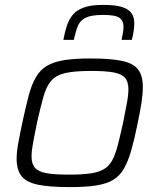

<svg xmlns="http://www.w3.org/2000/svg" viewBox="-20 -757 655 785"><path d="M264 8Q182 8 134.5 -2Q87 -12 67.5 -37.5Q48 -63 48 -108Q48 -135 54.5 -171Q61 -207 71 -254Q85 -319 97 -365Q109 -411 126.5 -441Q144 -471 171.5 -487.5Q199 -504 242 -511Q285 -518 350 -518Q432 -518 479 -508Q526 -498 545 -472.5Q564 -447 564 -402Q564 -374 558.5 -337.5Q553 -301 543 -254Q530 -189 517 -143.5Q504 -98 487 -68Q470 -38 442.5 -21.5Q415 -5 372 1.5Q329 8 264 8ZM262 -43Q315 -43 349.5 -48Q384 -53 405 -65.5Q426 -78 439 -102Q452 -126 461.5 -163Q471 -200 483 -254Q492 -300 498.5 -334Q505 -368 505 -392Q505 -423 491 -439Q477 -455 444 -461Q411 -467 353 -467Q286 -467 248 -458.5Q210 -450 190 -427.5Q170 -405 158 -363Q146 -321 131 -254Q122 -209 115.5 -175Q109 -141 109 -117Q109 -87 123 -71Q137 -55 170 -49Q203 -43 262 -43ZM239 -594Q245 -626 253.5 -652Q262 -678 278 -697Q294 -716 323.5 -726.5Q353 -737 402 -737Q453 -737 480 -728Q507 -719 518 -702.5Q529 -686 529 -663Q529 -647 526.5 -630Q524 -613 519 -594H477Q480 -610 482.5 -623.5Q485 -637 485 -648Q485 -672 468.5 -684Q452 -696 402 -696Q354 -696 331 -685Q308 -674 298.5 -651Q289 -628 282 -594Z"/></svg>

Font: Saira SemiExpanded Light
Style: Italic
Weight: 300
Width: 6
Italic angle: -12°
Designer: Hector Gatti with collaboration of the Omnibus-Type team
Foundry: Omnibus-Type
Version: Version 1.101